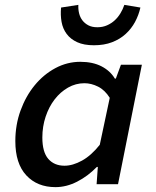

<svg xmlns="http://www.w3.org/2000/svg" viewBox="-20 -757 640 789"><path d="M208 12Q133 12 88 -36.5Q43 -85 43 -177Q43 -244 64.5 -303Q86 -362 122.5 -406.5Q159 -451 207.5 -477Q256 -503 310 -503Q361 -503 397 -484.5Q433 -466 452 -434H456L477 -491H563L465 0H377L382 -71H378Q341 -33 297 -10.5Q253 12 208 12ZM245 -76Q279 -76 317 -97Q355 -118 390 -162L431 -355Q411 -387 383 -401Q355 -415 327 -415Q291 -415 259.5 -397Q228 -379 204.5 -348.5Q181 -318 167.5 -277.5Q154 -237 154 -192Q154 -132 178.5 -104Q203 -76 245 -76ZM366 -571Q325 -571 297.5 -583.5Q270 -596 254 -617.5Q238 -639 233 -667Q228 -695 231 -726L302 -737Q301 -719 305 -702.5Q309 -686 318.5 -673.5Q328 -661 343 -653Q358 -645 380 -645Q402 -645 420 -653Q438 -661 451.5 -673.5Q465 -686 475 -702.5Q485 -719 491 -737L557 -726Q550 -695 535 -667Q520 -639 496.5 -617.5Q473 -596 440.5 -583.5Q408 -571 366 -571Z"/></svg>

Font: Source Code Pro Semibold
Style: Italic
Weight: 600
Italic angle: -11°
Monospace: yes
Designer: Paul D. Hunt, Teo Tuominen
Foundry: Adobe Systems Incorporated
Version: Version 1.050;PS 1.000;hotconv 16.6.51;makeotf.lib2.5.65220